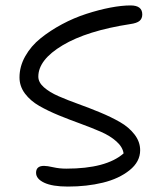

<svg xmlns="http://www.w3.org/2000/svg" viewBox="-20 -727 586 707"><path d="M230 -40Q172.9 -40 142.8 -54.2Q112.8 -68.4 112.8 -90.8Q112.8 -116.2 142.1 -116.2Q153.8 -116.2 176.3 -111.1Q198.7 -106 224.1 -106Q371.1 -106 435.1 -162.1Q431.6 -186 408.4 -206.5Q385.3 -227.1 351.1 -241.9Q316.9 -256.8 276.6 -271.5Q236.3 -286.1 196.8 -302.2Q157.2 -318.4 124.8 -336.9Q92.3 -355.5 72 -382.3Q51.8 -409.2 51.8 -441.9Q51.8 -482.4 73 -520Q94.2 -557.6 129.4 -585.9Q164.6 -614.3 208.3 -637.7Q252 -661.1 298.1 -676Q344.2 -690.9 386.2 -699Q428.2 -707 460.9 -707Q503.9 -707 503.9 -673.8Q503.9 -658.7 493.9 -650.1Q483.9 -641.6 459 -638.2Q300.3 -613.8 210.7 -560.3Q121.1 -506.8 121.1 -444.8Q121.1 -423.8 141.8 -405.5Q162.6 -387.2 195.6 -372.8Q228.5 -358.4 268.6 -344Q308.6 -329.6 348.6 -313Q388.7 -296.4 421.6 -277.6Q454.6 -258.8 475.3 -231.9Q496.1 -205.1 496.1 -173.8Q496.1 -131.3 457 -100.1Q418 -68.8 358.9 -54.4Q299.8 -40 230 -40Z"/></svg>

Font: Shantell Sans Irregular Bouncy
Style: Regular
Weight: 300
Designer: Stephen Nixon, Anya Danilova, Shantell Martin
Foundry: Arrow Type
Version: Version 1.006;[9816181b4]